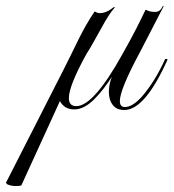

<svg xmlns="http://www.w3.org/2000/svg" viewBox="-149 -361 582 644"><path d="M268 8Q248 8 236.5 -1.5Q225 -11 220 -26.5Q215 -42 216.5 -62Q218 -82 226 -103Q213 -83 198.5 -64Q184 -45 167 -28Q133 6 100 6Q67 6 52 -22L-77 260Q-79 263 -95.5 263Q-112 263 -125 257Q-129 253 -129 252L64 -127L88 -175L114 -228Q139 -279 168 -322H170Q178 -317 186 -317Q208 -317 234 -338L236 -336Q227 -326 215.5 -308.5Q204 -291 190 -265Q176 -240 164 -218.5Q152 -197 141 -180Q82 -73 82 -32Q82 -5 107 -5Q165 -5 262 -180Q288 -226 307 -263Q326 -300 339 -328H341Q353 -321 371 -321Q389 -321 397 -341L400 -340L322 -189Q253 -61 253 -22Q253 -2 270 -2Q295 -2 326 -36Q370 -86 405 -163H411L413 -161Q337 8 268 8Z"/></svg>

Font: #9Slide05 Great Vibes
Style: Regular
Weight: 400
Designer: Robert E. Leuschke
Foundry: Robert E. Leuschke
Version: Version 1.001